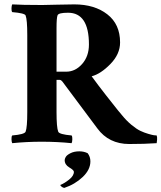

<svg xmlns="http://www.w3.org/2000/svg" viewBox="-20 -665 754 897"><path d="M350.6 42Q372.1 42 389.6 50.8Q402.3 67.4 402.3 88.9Q402.3 127.9 366.2 162.1Q330.1 196.3 280.3 212.9Q273.4 211.9 267.6 207Q261.7 202.1 261.7 199.2Q281.2 191.4 303.2 173.8Q325.2 156.2 325.2 137.7Q325.2 129.9 303.7 117.2Q282.2 104.5 282.2 83Q282.2 77.1 287.1 68.4Q292 59.6 309.1 50.8Q326.2 42 350.6 42ZM327.1 -644.5Q421.9 -644.5 481.4 -598.1Q541 -551.8 541 -466.8Q541 -412.1 495.6 -365.7Q450.2 -319.3 408.2 -308.6Q439.5 -265.6 475.1 -220.2Q510.7 -174.8 530.3 -150.4L549.8 -127Q570.3 -101.6 593.8 -82Q617.2 -62.5 635.7 -53.7Q654.3 -44.9 672.9 -39.6Q691.4 -34.2 699.2 -33.2Q707 -32.2 711.9 -32.2Q714.8 -25.4 713.9 -12.2Q712.9 1 711.9 3.9Q655.3 7.8 584 7.8Q488.3 7.8 434.6 -65.4L276.4 -277.3Q266.6 -292 258.8 -292H244.1V-141.6Q244.1 -69.3 252 -49.8Q256.8 -37.1 314.5 -32.2Q318.4 -27.3 317.9 -14.2Q317.4 -1 314.5 3.9Q248 -2.9 174.8 -2.9Q103.5 -2.9 37.1 3.9Q34.2 -1 33.7 -14.2Q33.2 -27.3 37.1 -32.2Q94.7 -37.1 99.6 -49.8Q107.4 -69.3 107.4 -141.6V-501Q107.4 -573.2 99.6 -592.8Q95.7 -603.5 37.1 -608.4Q33.2 -613.3 33.7 -626.5Q34.2 -639.6 37.1 -644.5Q81.1 -641.6 176.8 -641.6Q195.3 -641.6 245.6 -643.1Q295.9 -644.5 327.1 -644.5ZM395.5 -457Q395.5 -605.5 297.9 -605.5Q253.9 -605.5 249 -593.8Q244.1 -582 244.1 -534.2V-330.1H289.1Q332 -330.1 363.8 -366.2Q395.5 -402.3 395.5 -457Z"/></svg>

Font: Crimson
Style: Bold
Weight: 700
Version: Version 0.8 ; ttfautohint (v1.00) -l 8 -r 50 -G 200 -x 14 -D